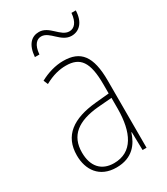

<svg xmlns="http://www.w3.org/2000/svg" viewBox="-180 -791 769 882"><g transform="rotate(-30 205.0 -349.5)"><path d="M370 -709H347C343 -661 323 -640 297 -640C251 -640 228 -708 173 -708C134 -708 105 -681 100 -617H124C128 -667 149 -685 172 -685C217 -685 240 -617 296 -617C336 -617 368 -647 370 -709ZM203 -537C162 -537 118 -524 80 -503L90 -480C133 -504 170 -512 203 -512C278 -512 310 -471 310 -351V-303L237 -296C113 -284 41 -234 41 -129C41 -53 82 10 172 10C258 10 294 -43 311 -96H313L315 0H336V-356C336 -486 295 -537 203 -537ZM237 -273 311 -279V-220C310 -98 271 -13 172 -13C106 -13 68 -55 68 -129C68 -219 127 -263 237 -273Z"/></g></svg>

Font: Noto Sans Thai Cond Thin
Style: Regular
Weight: 100
Width: 3
Designer: Monotype Design Team
Foundry: Monotype Imaging Inc.
Version: Version 2.002